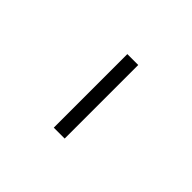

<svg xmlns="http://www.w3.org/2000/svg" viewBox="10 -802 299 299"><g transform="rotate(-45 159.5 -652.0)"><path d="M78.5 -664H240.5V-640H78.5Z"/></g></svg>

Font: Big Shoulders Stencil Display ExtraLight
Style: Regular
Weight: 250
Designer: Patric King
Foundry: XO Type Co
Version: Version 2.001